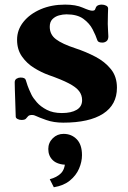

<svg xmlns="http://www.w3.org/2000/svg" viewBox="-20 -515 553 829"><path d="M252.9 14.6Q211.9 14.6 179.7 3.2Q147.5 -8.3 134.3 -14.6Q126.5 -18.6 119.1 -18.6Q106 -18.6 101.3 -13.2Q96.7 -7.8 91.8 -2.4Q86.9 2.9 72.8 2.9Q63.5 2.9 55.7 -1.2Q47.9 -5.4 47.9 -11.7Q47.9 -17.6 47.1 -37.1Q46.4 -56.6 45.7 -81.1Q44.9 -105.5 44.2 -127.2Q43.5 -148.9 43.5 -159.2Q43.5 -170.4 51.5 -175.3Q59.6 -180.2 68.8 -180.2Q88.4 -180.2 91.3 -169.4Q94.2 -158.7 99.4 -144.3Q104.5 -129.9 116.2 -105.5Q123 -91.8 139.2 -73.2Q155.3 -54.7 182.1 -40.8Q209 -26.9 247.1 -26.9Q287.6 -26.9 311 -40.8Q334.5 -54.7 334.5 -82.5Q334.5 -104.5 321.5 -121.6Q308.6 -138.7 277.3 -155Q246.1 -171.4 190.4 -190.9Q159.2 -202.1 127.7 -221.4Q96.2 -240.7 75 -270.8Q53.7 -300.8 53.7 -343.3Q53.7 -386.2 81.1 -420.4Q108.4 -454.6 155.3 -474.9Q202.1 -495.1 261.2 -495.1Q307.6 -495.1 337.4 -481.9Q367.2 -468.8 377.9 -468.8Q388.7 -468.8 390.4 -474.1Q392.1 -479.5 395 -484.9Q397.9 -490.2 404.8 -492.7Q411.6 -495.1 418.9 -495.1Q429.7 -495.1 438.2 -490.7Q446.8 -486.3 446.8 -478Q446.8 -473.6 446 -454.1Q445.3 -434.6 445.3 -411.6Q445.3 -397.5 446.5 -383.3Q447.8 -369.1 447.8 -357.9Q447.8 -343.3 439.9 -337.2Q432.1 -331.1 421.9 -331.1Q403.8 -331.1 400.4 -340.8Q393.6 -361.8 380.1 -387.9Q366.7 -414.1 340.1 -433.6Q313.5 -453.1 267.1 -453.1Q251.5 -453.1 234.6 -448.5Q217.8 -443.8 206.3 -432.1Q194.8 -420.4 194.8 -399.4Q194.8 -365.7 221.7 -345.5Q248.5 -325.2 305.2 -306.6Q351.1 -291.5 392.1 -270Q433.1 -248.5 459 -216.3Q484.9 -184.1 484.9 -136.2Q484.9 -62.5 425 -23.9Q365.2 14.6 252.9 14.6ZM254.4 63Q288.6 63 311.3 86.2Q334 109.4 334 154.8Q334 183.6 321.3 213.1Q308.6 242.7 281.7 264.6Q254.9 286.6 212.4 293.5L194.8 258.8Q225.1 251 242.9 233.4Q260.7 215.8 261.2 180.7L269.5 196.8Q228 195.8 208.3 177Q188.5 158.2 188.5 128.4Q188.5 101.1 207.8 82Q227.1 63 254.4 63Z"/></svg>

Font: Gelasio
Style: Bold
Weight: 700
Designer: Eben Sorkin
Foundry: Eben Sorkin
Version: Version 1.008